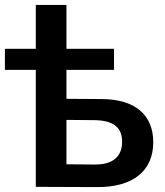

<svg xmlns="http://www.w3.org/2000/svg" viewBox="-21 -762 671 783"><path d="M-1 -477H125V0L375 1C521 2 604 -65 604 -182C604 -293 530 -358 393 -358L250 -359V-477H444V-563H250V-742H125V-563H-1ZM364 -91 250 -92V-273L364 -272C438 -271 477 -245 477 -184C477 -122 437 -90 364 -91Z"/></svg>

Font: Chess Sans SemiBold
Style: Regular
Weight: 600
Designer: Wolf Bōese
Foundry: Wolf Bōese
Version: Version 7.223;Glyphs 3.3 (3306)